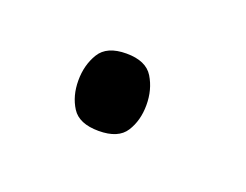

<svg xmlns="http://www.w3.org/2000/svg" viewBox="-34 -125 224 175"><g transform="rotate(20 78.0 -37.5)"><path d="M68 0Q49 0 42 -11Q35 -22 35 -37Q35 -52 42 -63.5Q49 -75 68 -75Q87 -75 94 -63.5Q101 -52 101 -37Q101 -22 94 -11Q87 0 68 0Z"/></g></svg>

Font: Darker Grotesque
Style: Regular
Weight: 400
Designer: Gabriel Lam
Foundry: TypeRant
Version: Version 1.000;gftools[0.9.28]